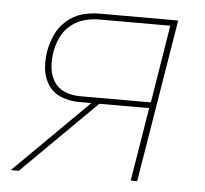

<svg xmlns="http://www.w3.org/2000/svg" viewBox="-44 -576 663 622"><g transform="rotate(5 288.0 -265.0)"><path d="M13 0H39L280 -239H442L403 0H424L511 -530H255Q227 -530 199.5 -522.5Q172 -515 149 -495Q126 -475 114 -448.5Q102 -422 97 -395Q92 -365 95 -336Q98 -307 114 -283.5Q130 -260 157 -249.5Q184 -239 214 -239H254ZM214 -258Q189 -258 166 -267.5Q143 -277 130.5 -297Q118 -317 115.5 -342Q113 -367 117 -392Q121 -416 131.5 -439.5Q142 -463 162 -480Q182 -497 206.5 -504Q231 -511 255 -511H487L446 -258Z"/></g></svg>

Font: Iosevka Sparkle Thin
Style: Italic
Weight: 100
Italic angle: -9°
Designer: Belleve Invis
Foundry: Belleve Invis
Version: Version 4.5.0; ttfautohint (v1.8.3)